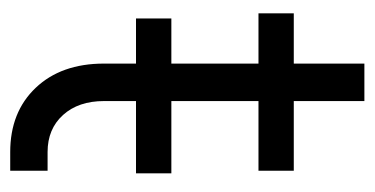

<svg xmlns="http://www.w3.org/2000/svg" viewBox="-197 -523 726 372"><g transform="rotate(90 166.0 -337.0)"><path d="M15.8 -237.5V-306H315.8V-237.5ZM274.5 6.2Q197.1 6.2 150.2 -43.1Q103.2 -92.5 103.2 -175.5V-474.8H5.8V-543.2H103.2V-680H175.8V-543.2H310.8V-474.8H175.8V-175.5Q175.8 -126 202.8 -96.1Q229.9 -66.2 274.5 -66.2H310.8V6.2Z"/></g></svg>

Font: Mohave Light
Style: Regular
Weight: 300
Designer: Gumpita Rahayu
Foundry: Tokotype
Version: Version 2.003